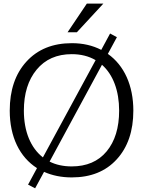

<svg xmlns="http://www.w3.org/2000/svg" viewBox="-20 -959 821 1049"><path d="M399.9 -782.7 544.9 -939.5H454.6L349.1 -782.7ZM372.1 10.3C475.6 10.3 557.6 -22.5 617.7 -88.4C678.2 -154.3 708.5 -243.2 708.5 -354.5C708.5 -491.7 658.7 -601.6 569.3 -664.6L618.7 -755.9L581.5 -775.9L533.2 -686.5C485.8 -710.9 432.6 -723.1 372.6 -723.1C268.1 -723.1 185.5 -689.5 124.5 -622.6C63.5 -555.7 33.2 -466.3 33.2 -354.5C33.2 -210.4 87.9 -100.6 182.1 -40.5L133.3 49.8L171.9 69.8L220.7 -20C265.6 0 315.9 10.3 372.1 10.3ZM537.1 -605C597.7 -551.8 630.9 -463.4 630.9 -354.5C630.9 -260.7 607.9 -186.5 562.5 -131.8C517.1 -77.1 453.1 -49.8 371.6 -49.8C326.7 -49.8 285.2 -58.6 251 -76.2ZM502.4 -630.4 214.4 -99.1C147.5 -151.4 110.4 -240.7 110.4 -354.5C110.4 -447.8 133.8 -522.5 180.2 -578.6C226.6 -634.8 290.5 -663.1 372.1 -663.1C421.4 -663.1 464.8 -652.3 502.4 -630.4Z"/></svg>

Font: Ride Light
Style: Regular
Weight: 300
Version: Version 3.000